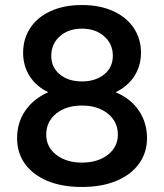

<svg xmlns="http://www.w3.org/2000/svg" viewBox="-20 -732 653 764"><path d="M48 -182Q48 -244 80.5 -291.5Q113 -339 172 -365Q124 -388 98 -429Q72 -470 72 -522Q72 -578 100.5 -621Q129 -664 182 -688Q235 -712 306 -712Q377 -712 430 -688Q483 -664 512 -621Q541 -578 541 -522Q541 -470 514.5 -429Q488 -388 440 -365Q500 -340 532.5 -292Q565 -244 565 -182Q565 -125 533.5 -81Q502 -37 443.5 -12.5Q385 12 306 12Q226 12 168 -12.5Q110 -37 79 -80.5Q48 -124 48 -182ZM306 -85Q369 -85 409 -116Q449 -147 449 -196Q449 -248 409 -280Q369 -312 306 -312Q243 -312 203.5 -280Q164 -248 164 -196Q164 -147 204 -116Q244 -85 306 -85ZM306 -408Q360 -408 394.5 -436Q429 -464 429 -510Q429 -557 394.5 -587.5Q360 -618 306 -618Q252 -618 218 -587.5Q184 -557 184 -510Q184 -464 218 -436Q252 -408 306 -408Z"/></svg>

Font: Oak Sans SemiBold
Style: Regular
Weight: 600
Designer: Erik Kennedy, Walven
Foundry: Erik Kennedy, Walven
Version: Version 1.000